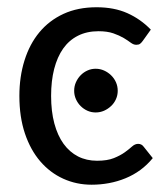

<svg xmlns="http://www.w3.org/2000/svg" viewBox="-20 -505 463 532"><path d="M33.7 0ZM375.5 -391.6Q371.6 -386.2 367.9 -383.5Q364.3 -380.9 357.4 -380.9Q350.1 -380.9 342.3 -386.7Q334.5 -392.6 322.8 -399.7Q311 -406.7 294.2 -412.6Q277.3 -418.5 252.9 -418.5Q220.7 -418.5 196 -406Q171.4 -393.6 155 -370.4Q138.7 -347.2 130.1 -314Q121.6 -280.8 121.6 -239.3Q121.6 -196.3 130.6 -162.8Q139.6 -129.4 156.2 -106.4Q172.9 -83.5 196.3 -71.5Q219.7 -59.6 249 -59.6Q277.3 -59.6 295.4 -66.9Q313.5 -74.2 325.7 -83Q337.9 -91.8 345.9 -99.1Q354 -106.4 362.8 -106.4Q372.6 -106.4 378.4 -98.1L403.3 -66.9Q387.7 -47.9 368.7 -33.9Q349.6 -20 327.6 -11Q305.7 -2 282 2.4Q258.3 6.8 233.9 6.8Q191.9 6.8 155.3 -9.8Q118.7 -26.4 91.6 -57.9Q64.5 -89.4 49.1 -135Q33.7 -180.7 33.7 -239.3Q33.7 -292.5 47.9 -337.6Q62 -382.8 89.1 -415.5Q116.2 -448.2 156 -466.6Q195.8 -484.9 247.6 -484.9Q296.4 -484.9 333 -468.5Q369.6 -452.1 397.9 -422.9ZM306.2 -253.4Q306.2 -241.2 301.3 -230.2Q296.4 -219.2 287.8 -211.2Q279.3 -203.1 268.3 -198.2Q257.3 -193.4 245.1 -193.4Q232.9 -193.4 222.2 -198.2Q211.4 -203.1 203.4 -211.2Q195.3 -219.2 190.4 -230.2Q185.5 -241.2 185.5 -253.4Q185.5 -266.1 190.4 -277.1Q195.3 -288.1 203.4 -296.4Q211.4 -304.7 222.2 -309.6Q232.9 -314.5 245.1 -314.5Q257.3 -314.5 268.3 -309.6Q279.3 -304.7 287.8 -296.4Q296.4 -288.1 301.3 -277.1Q306.2 -266.1 306.2 -253.4Z"/></svg>

Font: Carlito
Style: Regular
Weight: 400
Designer: Lukasz Dziedzic
Foundry: tyPoland Lukasz Dziedzic
Version: Version 1.103; Beta1; all basic design good, some composites